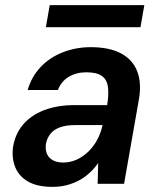

<svg xmlns="http://www.w3.org/2000/svg" viewBox="-20 -717 619 749"><path d="M185 12Q125 12 89 -9Q53 -30 39 -66Q25 -102 31 -144Q39 -194 69.5 -230.5Q100 -267 151.5 -287Q203 -307 273 -307H398Q405 -350 401 -378.5Q397 -407 377 -421Q357 -435 317 -435Q278 -435 248.5 -417.5Q219 -400 206 -366H88Q103 -418 138.5 -455.5Q174 -493 225 -513Q276 -533 334 -533Q406 -533 451.5 -509Q497 -485 515 -439.5Q533 -394 522 -330L464 0H361L363 -81Q349 -61 331 -44Q313 -27 290.5 -14.5Q268 -2 241.5 5Q215 12 185 12ZM227 -83Q254 -83 278.5 -94Q303 -105 323.5 -124.5Q344 -144 358 -169.5Q372 -195 379 -224L380 -229H272Q237 -229 213 -220Q189 -211 176 -194Q163 -177 159 -155Q155 -121 173 -102Q191 -83 227 -83ZM159 -611 174 -697H543L528 -611Z"/></svg>

Font: DM Sans 10pt SemiBold
Style: Italic
Weight: 600
Italic angle: -10°
Version: Version 4.004;gftools[0.9.30]